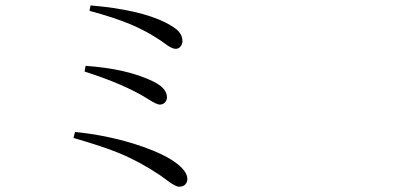

<svg xmlns="http://www.w3.org/2000/svg" viewBox="-20 -708 1540 726"><path d="M657.2 -2Q642.6 -2 607.4 -29.3Q593.8 -39.1 585.9 -44.9Q508.8 -96.7 430.7 -128.9Q372.1 -153.3 257.8 -186.5L263.7 -209Q381.8 -197.3 490.2 -163.1Q588.9 -131.8 640.6 -95.7Q688.5 -61.5 688.5 -31.2Q688.5 -19.5 680.7 -10.7Q672.9 -2 657.2 -2ZM584 -312.5Q573.2 -312.5 542 -332Q537.1 -335 534.2 -336.9Q449.2 -389.6 299.8 -437.5L303.7 -459Q460 -448.2 558.6 -400.4Q611.3 -375 611.3 -339.8Q611.3 -328.1 603.5 -320.3Q595.7 -312.5 584 -312.5ZM644.5 -523.4Q628.9 -523.4 602.5 -543.9Q593.8 -549.8 588.9 -553.7Q535.2 -589.8 475.6 -615.2Q413.1 -641.6 318.4 -667L322.3 -687.5Q506.8 -671.9 605.5 -623Q641.6 -604.5 655.8 -588.9Q669.9 -573.2 669.9 -552.7Q669.9 -541 662.6 -532.2Q655.3 -523.4 644.5 -523.4Z"/></svg>

Font: Bpmf GenRyu Min R
Style: R
Weight: 400
Foundry: But Ko
Version: Version 1.320